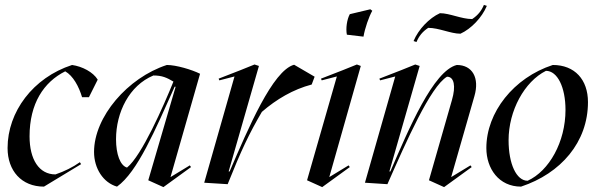

<svg xmlns="http://www.w3.org/2000/svg" viewBox="-20 -750 2447 786"><path d="M160 14 312 -78 307 -86C279 -66 243 -48 207 -36C140 -36 101 -97 101 -192C101 -326 159 -414 247 -458C279 -440 303 -396 316 -352H344L380 -424C361 -455 317 -478 275 -484C115 -432 11 -292 11 -144C11 -51 68 14 160 14Z M649 16 762 -66 757 -73 678 -25 799 -448C765 -465 701 -484 663 -484C503 -432 365 -272 365 -128C365 -60 403 -2 459 14C543 -46 616 -219 695 -395H699L587 -12ZM500 -64C472 -72 455 -119 455 -180C455 -290 509 -400 608 -441C644 -441 663 -432 690 -416C650 -317 560 -112 500 -64Z M912 4C968 -136 1000 -203 1052 -292C1112 -344 1180 -384 1256 -404L1268 -436L1184 -485C1096 -461 996 -224 920 -48H916L1040 -480L1022 -486L965 -463L875 -428L878 -421L940 -437L816 -2Z M1299 16 1412 -66 1407 -73 1328 -25 1457 -480 1441 -486 1384 -463 1294 -428 1297 -421 1359 -437 1237 -12ZM1400 -608 1468 -600C1474 -635 1490 -681 1504 -706L1496 -712L1412 -692C1400 -670 1395 -633 1400 -608Z M1798 16 1911 -66 1906 -73 1827 -25 1922 -356C1944 -431 1914 -484 1850 -484C1754 -460 1654 -224 1578 -48H1574L1698 -480L1680 -486L1623 -463L1533 -428L1536 -421L1598 -437L1474 -2L1566 4C1642 -168 1742 -396 1810 -436C1839 -436 1847 -398 1830 -340L1736 -12ZM1673 -582 1685 -578C1695 -602 1709 -620 1733 -636C1777 -636 1825 -612 1865 -612C1909 -632 1953 -678 1973 -726L1961 -730C1951 -706 1937 -688 1913 -672C1869 -672 1821 -696 1781 -696C1737 -676 1693 -630 1673 -582Z M2113 14C2276 -40 2387 -168 2387 -332C2387 -424 2333 -484 2243 -484C2083 -432 1971 -290 1971 -144C1971 -60 2022 14 2113 14ZM2140 -10C2094 -10 2062 -79 2062 -176C2062 -297 2127 -416 2215 -460C2262 -460 2295 -393 2295 -300C2295 -169 2228 -50 2140 -10Z"/></svg>

Font: Mazius Display Extra italic
Style: Regular
Weight: 400
Italic angle: -17°
Designer: Alberto Casagrande & Collletttivo
Foundry: Collletttivo
Version: Version 2.000;Glyphs 3.2 (3217)